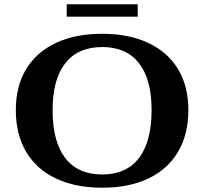

<svg xmlns="http://www.w3.org/2000/svg" viewBox="-20 -868 955 898"><path d="M54 -353Q54 -465 102.5 -545Q151 -625 242 -667.5Q333 -710 458 -710Q582 -710 673 -667.5Q764 -625 812.5 -545Q861 -465 861 -353Q861 -239 812.5 -157.5Q764 -76 673.5 -33Q583 10 458 10Q333 10 242 -33Q151 -76 102.5 -157.5Q54 -239 54 -353ZM689 -353Q689 -497 630 -572.5Q571 -648 458 -648Q345 -648 285.5 -572.5Q226 -497 226 -353Q226 -206 285 -129Q344 -52 458 -52Q571 -52 630 -129Q689 -206 689 -353ZM292 -848H624V-790H292Z"/></svg>

Font: Fahkwang
Style: Bold
Weight: 700
Designer: Suppakit Chalermlarp | Katatrad Co.,Ltd.
Foundry: Cadson Demak Co.,Ltd.
Version: Version 1.000; ttfautohint (v1.6)